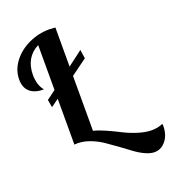

<svg xmlns="http://www.w3.org/2000/svg" viewBox="-171 -873 1142 1255"><g transform="rotate(-20 400.0 -245.0)"><path d="M356.9 -737.8V-465.8L460 -543.9L469.2 -482.9L356.9 -400.9V-19Q391.6 -11.2 441.2 11Q490.7 33.2 531.2 54.2Q571.8 75.2 624 92Q676.3 108.9 720.2 108.9Q764.6 108.9 798.8 92.8Q799.8 98.6 799.8 110.8Q799.8 143.1 788.3 173.8Q776.9 204.6 750.5 227.3Q724.1 250 689 250Q659.7 250 623.5 233.2Q587.4 216.3 554 191.2Q520.5 166 480 136.5Q439.5 106.9 402.1 81.8Q364.7 56.6 320.1 39.8Q275.4 22.9 234.9 22.9Q219.7 22.9 211.9 23.9V-294.9L158.2 -255.9L148.9 -309.1L211.9 -356V-668Q164.1 -644.5 138.4 -600.8Q112.8 -557.1 112.8 -496.1Q112.8 -479 115 -463.4Q117.2 -447.8 119.9 -437.7Q122.6 -427.7 127.4 -417Q132.3 -406.2 135.3 -401.9Q138.2 -397.5 142.8 -390.4Q147.5 -383.3 147.9 -382.8Q86.4 -382.8 52.2 -411.9Q18.1 -440.9 18.1 -499Q18.1 -564.5 60.5 -620.6Q103 -676.8 171.4 -708.5Q239.7 -740.2 314.9 -740.2Q324.2 -740.2 356.9 -737.8Z"/></g></svg>

Font: Lobster Two
Style: Bold
Weight: 700
Designer: Pablo Impallari
Foundry: Pablo Impallari. www.impallari.com
Version: Version 1.006